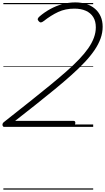

<svg xmlns="http://www.w3.org/2000/svg" viewBox="-28 -1058 876 1601"><path d="M11 0Q0 0 -4.5 -7Q-9 -14 -7 -23Q-5 -32 2 -38L238 -225Q322 -292 394 -351Q466 -410 525.5 -462.5Q585 -515 631 -563Q677 -611 708 -655.5Q739 -700 755 -743.5Q771 -787 771 -830Q771 -881 749.5 -915.5Q728 -950 688 -968Q648 -986 592 -986Q517 -986 457 -958Q397 -930 336 -882Q322 -871 312.5 -871Q303 -871 294 -882Q285 -892 287 -901Q289 -910 303 -922Q343 -956 390 -982Q437 -1008 490 -1023Q543 -1038 600 -1038Q650 -1038 692 -1024.5Q734 -1011 764.5 -984.5Q795 -958 811.5 -920.5Q828 -883 828 -835Q828 -786 811 -738Q794 -690 760.5 -640.5Q727 -591 678.5 -539.5Q630 -488 567.5 -432Q505 -376 429.5 -314Q354 -252 267 -183L98 -50H586Q593 -50 597 -45.5Q601 -41 600 -31Q598 -16 590.5 -8Q583 0 574 0ZM0 513H749V523H0ZM0 -20H749V0H0ZM0 -505H749V-500H0ZM0 -1033H749V-1023H0Z"/></svg>

Font: Playwrite IN Guides
Style: Regular
Weight: 400
Designer: Veronika Burian, José Scaglione
Foundry: TypeTogether
Version: Version 1.003